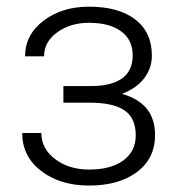

<svg xmlns="http://www.w3.org/2000/svg" viewBox="-20 -558 546 587"><path d="M385.7 -388.7Q385.7 -436.5 350.1 -462.4Q314.5 -488.3 252 -488.3Q195.3 -488.3 155 -459.2Q114.7 -430.2 114.7 -385.7H56.6Q56.6 -451.7 113 -494.6Q169.4 -537.6 252 -537.6Q342.8 -537.6 393.6 -498.5Q444.3 -459.5 444.3 -387.7Q444.3 -349.6 420.9 -318.8Q397.5 -288.1 352.5 -271Q454.1 -243.2 454.1 -145Q454.1 -73.7 398.9 -32.2Q343.8 9.3 252.4 9.3Q164.1 9.3 106 -35.2Q47.9 -79.6 47.9 -151.4H106.4Q106.4 -103.5 148.7 -71.5Q190.9 -39.6 252.4 -39.6Q319.3 -39.6 357.2 -67.6Q395 -95.7 395 -144Q395 -197.3 360.4 -220.7Q325.7 -244.1 254.4 -244.1H173.8V-294.9H264.2Q385.7 -297.9 385.7 -388.7Z"/></svg>

Font: RobotoInd Light
Style: Regular
Weight: 300
Designer: Google
Version: Version 2.001151; 2014